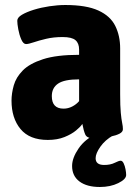

<svg xmlns="http://www.w3.org/2000/svg" viewBox="-20 -551 545 767"><path d="M171 8Q98 8 62 -35.5Q26 -79 26 -149Q26 -178 35 -210Q44 -242 71 -269.5Q98 -297 152 -314.5Q206 -332 296 -332V-353Q296 -378 281.5 -390.5Q267 -403 230 -403Q194 -403 164.5 -396Q135 -389 114.5 -382Q94 -375 84 -375Q73 -375 65 -393.5Q57 -412 53 -434Q49 -456 49 -468Q49 -481 67.5 -492Q86 -503 115 -512Q144 -521 177.5 -526Q211 -531 241 -531Q325 -531 373 -509Q421 -487 440.5 -447.5Q460 -408 460 -358V-174Q460 -127 462.5 -100.5Q465 -74 468 -60Q471 -46 471 -35Q471 -24 457.5 -17Q444 -10 424 -6Q404 -2 384 -0.5Q364 1 351 1Q327 1 320.5 -14Q314 -29 309 -56Q302 -45 284 -30Q266 -15 237.5 -3.5Q209 8 171 8ZM234 -117Q252 -117 268.5 -125.5Q285 -134 296 -147V-234Q237 -234 212 -217Q187 -200 187 -167Q187 -117 234 -117ZM379 196Q327 196 297.5 174Q268 152 268 112Q268 80 294 42Q320 4 367 -17L432 -10Q400 8 381 35Q362 62 362 81Q362 108 396 108Q421 108 438 99.5Q455 91 462 91Q469 91 474 101.5Q479 112 481.5 125.5Q484 139 484 148Q484 165 452.5 180.5Q421 196 379 196Z"/></svg>

Font: Asap Semi Condensed ExtraBold
Style: Regular
Weight: 800
Width: 4
Designer: Pablo Cosgaya
Foundry: Omnibus-Type
Version: Version 3.001; ttfautohint (v1.8.4.7-5d5b)